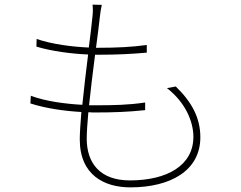

<svg xmlns="http://www.w3.org/2000/svg" viewBox="-20 -785 1040 828"><path d="M700 -405C780 -343 814 -260 814 -195C814 -71 700 -7 540 -7C412 -7 354 -81 354 -187C354 -216 357 -255 361 -301C373 -300 384 -300 395 -300C465 -300 530 -302 606 -310V-343C533 -332 468 -331 394 -331C384 -331 374 -331 364 -331C371 -400 381 -477 390 -549H408C484 -549 546 -552 613 -558V-591C548 -582 481 -579 407 -579H394C401 -631 407 -678 411 -715C413 -732 415 -747 419 -764L379 -765C381 -748 381 -735 379 -716C376 -683 370 -635 363 -580C293 -583 204 -594 138 -617L137 -584C203 -564 288 -553 360 -550C351 -479 342 -401 335 -333C262 -337 177 -348 113 -372L111 -339C179 -317 260 -306 331 -302C327 -254 324 -212 324 -184C324 -29 431 23 542 23C715 23 844 -49 844 -193C844 -277 807 -345 738 -412Z"/></svg>

Font: Noto Sans CJK Thin
Style: Regular
Weight: 100
Designer: Ryoko NISHIZUKA (kana & ideographs); Paul D. Hunt (Latin, Greek & Cyrillic); Wenlong ZHANG (bopomofo); Sandoll Communica
Foundry: Adobe Systems Incorporated
Version: Version 1.000;PS 1;hotconv 1.0.78;makeotf.lib2.5.61930